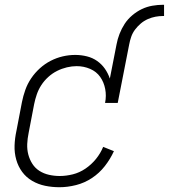

<svg xmlns="http://www.w3.org/2000/svg" viewBox="-20 -772 707 804"><path d="M468 -586Q472 -608 480.5 -630Q489 -652 502 -672Q515 -692 534 -708Q553 -724 574 -734Q595 -744 618 -748Q641 -752 663 -752H667V-705H663Q647 -705 631 -702Q615 -699 599 -692Q583 -685 569.5 -673.5Q556 -662 545.5 -648Q535 -634 529.5 -618Q524 -602 521 -586ZM229 12Q198 12 169 6Q140 0 115 -14.5Q90 -29 73 -52Q56 -75 48 -103.5Q40 -132 41 -162.5Q42 -193 49 -225L72 -345Q77 -370 86 -395.5Q95 -421 110.5 -444Q126 -467 147 -486Q168 -505 192.5 -517.5Q217 -530 243 -536Q269 -542 295 -542Q320 -542 344 -536Q368 -530 387 -516.5Q406 -503 419 -484.5Q432 -466 440 -443L468 -586H521L473 -341H420Q426 -371 420.5 -399.5Q415 -428 399.5 -450Q384 -472 357.5 -483.5Q331 -495 301 -495Q281 -495 260 -490Q239 -485 219 -475Q199 -465 182 -449.5Q165 -434 153 -415.5Q141 -397 134 -376.5Q127 -356 123 -336L100 -216Q95 -192 94 -169Q93 -146 98.5 -125Q104 -104 115.5 -86Q127 -68 145 -56.5Q163 -45 185 -40Q207 -35 230 -35Q257 -35 285 -42Q313 -49 338 -66Q363 -83 382 -106.5Q401 -130 412 -157L457 -139Q442 -106 419 -76.5Q396 -47 365 -26.5Q334 -6 298.5 3Q263 12 229 12Z"/></svg>

Font: Lode Dark Term
Style: Italic
Weight: 400
Italic angle: -11°
Monospace: yes
Designer: Belleve Invis
Foundry: Belleve Invis
Version: Version 29.2.0